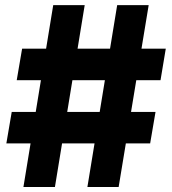

<svg xmlns="http://www.w3.org/2000/svg" viewBox="-20 -748 688 768"><path d="M329.6 0 448.7 -727.5H574.7L454.6 0ZM5.4 -174.3 26.9 -300.3H602.1L580.6 -174.3ZM73.7 0 192.9 -727.5H318.8L199.7 0ZM46.9 -427.2 68.4 -553.2H643.1L622.1 -427.2Z"/></svg>

Font: Inter 20pt ExtraBold
Style: Regular
Weight: 800
Version: Version 4.001;git-66647c0bb